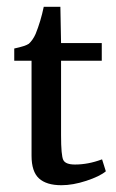

<svg xmlns="http://www.w3.org/2000/svg" viewBox="-20 -538 341 566"><path d="M73 -79V-359H22V-395Q55 -402 65 -409Q77 -420 85 -438Q100 -475 109 -518H158L160 -411H280V-359H160V-139Q160 -80 166.5 -66.5Q173 -53 201 -53Q240 -53 280 -68H281L292 -33Q274 -18 234.5 -5Q195 8 161 8Q117 8 95 -12Q73 -32 73 -79Z"/></svg>

Font: Aikya Medium
Style: Regular
Weight: 500
Designer: Neelakash Kshetrimayum (Latin subset based on Merriweather by Eben Sorkin)
Foundry: Brand New Type
Version: Version 1.00 b005